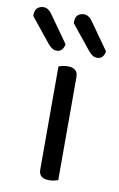

<svg xmlns="http://www.w3.org/2000/svg" viewBox="-138 -734 486 785"><g transform="rotate(10 105.0 -341.5)"><path d="M160 -2Q155 0 145 2.5Q135 5 123 5Q80 5 80 -31V-460Q85 -462 95.5 -464.5Q106 -467 118 -467Q160 -467 160 -430ZM-57 -645V-651Q-57 -670 -46.5 -679Q-36 -688 -21 -688Q-2 -688 13 -667L93 -554Q87 -522 61 -522Q50 -522 41.5 -528Q33 -534 26 -542ZM111 -645V-651Q111 -670 121 -679Q131 -688 146 -688Q166 -688 181 -667L261 -554Q255 -522 229 -522Q218 -522 210 -527.5Q202 -533 194 -542Z"/></g></svg>

Font: Baloo Bhai 2
Style: Regular
Weight: 400
Designer: Supriya Tembe, Noopur Datye and Ek Type
Foundry: Ek Type
Version: Version 1.640;PS 1.000;hotconv 16.6.51;makeotf.lib2.5.65220;